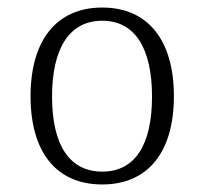

<svg xmlns="http://www.w3.org/2000/svg" viewBox="-20 -482 542 509"><path d="M251 7C371 7 441 -77 441 -227C441 -377 371 -462 251 -462C129 -462 61 -374 61 -227C61 -79 129 7 251 7ZM251 -27C164 -27 118 -98 118 -226C118 -354 164 -427 251 -427C338 -427 383 -354 383 -226C383 -98 338 -27 251 -27Z"/></svg>

Font: Noto Serif Thai Condensed Light
Style: Regular
Weight: 300
Width: 3
Designer: Monotype Design Team
Foundry: Monotype Imaging Inc.
Version: Version 2.002